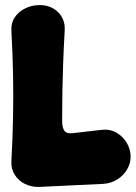

<svg xmlns="http://www.w3.org/2000/svg" viewBox="-20 -712 535 757"><path d="M134 25Q105 26 79 13.5Q53 1 38 -23Q23 -47 25 -77Q30 -171 31.5 -252.5Q33 -334 31.5 -415Q30 -496 25 -590Q23 -621 38 -643.5Q53 -666 79.5 -679Q106 -692 136 -692Q181 -692 209.5 -663.5Q238 -635 235 -590Q231 -519 229 -463Q227 -407 226 -353.5Q225 -300 225 -235Q225 -210 233.5 -197Q242 -184 267 -187Q293 -190 323.5 -193.5Q354 -197 380 -200Q413 -204 439 -189Q465 -174 480 -148.5Q495 -123 495 -94Q495 -68 481 -44Q467 -20 442.5 -4.5Q418 11 386 13Z"/></svg>

Font: Winky Sans Black
Style: Regular
Weight: 900
Designer: Simon Atzbach
Foundry: typofactur
Version: Version 1.205